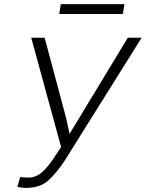

<svg xmlns="http://www.w3.org/2000/svg" viewBox="-20 -892 700 922"><path d="M298.3 -322.3 314 -249 593.8 -710.9H660.2L291 -121.1Q249.5 -58.6 210.7 -24.2Q171.9 10.3 104.5 10.3Q94.2 10.3 80.8 8.5Q67.4 6.8 63.5 4.9L77.1 -42.5Q82 -41 94 -40Q106 -39.1 115.2 -39.1Q151.9 -39.1 180.7 -64.2Q209.5 -89.4 239.3 -134.3L273.4 -186L129.9 -710.9H194.3ZM569.8 -824.7H264.2L272 -872.1H577.6Z"/></svg>

Font: Franko
Style: Light Italic
Weight: 300
Designer: Google
Version: Version 1.200310; 2013